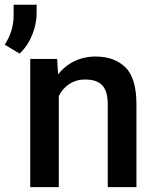

<svg xmlns="http://www.w3.org/2000/svg" viewBox="-65 -771 642 791"><path d="M284.7 -443.4C345.7 -443.4 378.9 -417.5 378.9 -341.8V0H497.1V-341.3C497.1 -413.1 481.9 -463.9 451.7 -493.7C420.9 -523.4 380.4 -538.1 329.1 -538.1C264.6 -538.1 211.4 -511.2 174.3 -464.8L170.4 -528.3H59.6V0H177.2V-375.5C198.2 -416.5 235.4 -443.4 284.7 -443.4ZM-8.8 -751.5V-710.4C-8.8 -660.2 -22.5 -623.5 -45.4 -586.9L15.6 -550.3C37.6 -570.3 54.7 -595.7 67.4 -626.5C79.6 -657.2 85.9 -686.5 85.9 -714.8V-751.5Z"/></svg>

Font: Vazirmatn Medium
Style: Regular
Weight: 500
Designer: Saber Rastikerdar
Foundry: Saber Rastikerdar
Version: Version 33.003